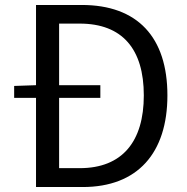

<svg xmlns="http://www.w3.org/2000/svg" viewBox="-20 -753 752 773"><path d="M125 0H313C534 0 654 -137 654 -369C654 -603 534 -733 309 -733H125V-410L37 -407V-359H125ZM218 -76V-359H384V-410H218V-658H301C473 -658 559 -555 559 -369C559 -184 473 -76 301 -76Z"/></svg>

Font: Noto Sans CJK HK
Style: Regular
Weight: 400
Designer: Ryoko NISHIZUKA 西塚涼子 (kana, bopomofo & ideographs); Paul D. Hunt (Latin, Greek & Cyrillic); Sandoll Communications 산돌커뮤니
Foundry: Adobe
Version: Version 2.004;hotconv 1.0.118;makeotfexe 2.5.65603